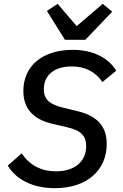

<svg xmlns="http://www.w3.org/2000/svg" viewBox="-20 -970 640 1002"><path d="M266.7 12.1C434.3 12.1 536.9 -82.4 536.9 -218C536.9 -306.1 493.3 -364 382.8 -390.3L312.5 -407.3C242.2 -424 208.8 -448.5 208.8 -504.6C208.8 -577.4 262.4 -623.2 354 -623.2C426.8 -623.2 478.3 -594.5 514.6 -541.9L586.6 -600.9C549.4 -663 473 -709.9 359 -709.9C204.2 -709.9 101.9 -627.5 101.9 -495.4C101.9 -406.6 149.5 -347.3 256.4 -323.2L329.5 -306.1C402 -290.1 429.7 -261 429.7 -207.7C429.7 -127.1 370.4 -76 272.4 -76C195.7 -76 135.3 -107.2 93 -169.7L20.6 -105.8C62.1 -35.5 147.7 12.1 266.7 12.1ZM224.8 -913 318.9 -762.4H425.4L565.7 -909.1L516.3 -949.9L380.3 -833.8L280.9 -949.9Z"/></svg>

Font: Margiela Mono Italic Medium It
Style: Regular
Weight: 500
Designer: Mike Abbink, Paul van der Laan, Pieter van Rosmalen
Foundry: Bold Monday
Version: Version 2.003 2021